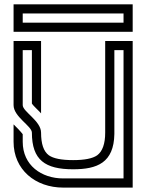

<svg xmlns="http://www.w3.org/2000/svg" viewBox="-20 -853 665 873"><path d="M83.3 -375V-625H125V-382.3C132.1 -370.4 160.4 -345.9 166.7 -337.5V-666.7H41.7V-375C41.7 -321.8 125 -279.8 125 -250C125 -125 185.7 -83.3 312.5 -83.3C421.7 -83.3 497.8 -112.9 500 -243.8V-625H541.7V-41.7H267.7C168.2 -41.7 83.3 -101.5 83.3 -208.3V-242.7C80.2 -247.9 71.9 -256.2 60.4 -268.8L41.7 -287.5V-208.3C41.7 -81.5 140.8 0 267.7 0H583.3V-666.7H458.3V-250C458.3 -199 445.8 -164.6 421.9 -146.9C401 -132.3 364.6 -125 312.5 -125C259.4 -125 222.9 -132.3 202.1 -146.9C178.1 -164.6 166.7 -199 166.7 -250C166.7 -303.2 83.3 -345.2 83.3 -375ZM541.7 -791.7V-750H83.3V-791.7ZM583.3 -833.3H41.7V-708.3H583.3Z"/></svg>

Font: Sportrop
Style: Regular
Weight: 500
Version: Version 0.9